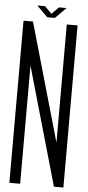

<svg xmlns="http://www.w3.org/2000/svg" viewBox="-64 -1012 486 1056"><g transform="rotate(5 179.0 -484.5)"><path d="M328.1 8.3H275.9L89.4 -644V8.3H29.8V-886.7H82L268.6 -234.4V-886.7H328.1ZM200.2 -917H158.2L98.1 -976.6H140.6L179.2 -938L217.8 -976.6H259.8Z"/></g></svg>

Font: Ignotum
Style: Regular
Weight: 400
Designer: GGBot
Version: 0.10